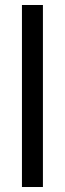

<svg xmlns="http://www.w3.org/2000/svg" viewBox="-20 -749 262 769"><path d="M151.9 -729V0H67.9V-729Z"/></svg>

Font: SolaimanLipiNormal
Style: Normal
Weight: 400
Designer: Solaiman Karim
Version: Version 1.6.1 ; ttfautohint (v1.5.65-e2d9)